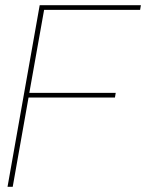

<svg xmlns="http://www.w3.org/2000/svg" viewBox="-20 -720 563 740"><path d="M9 0 133 -700H523L520 -682H150L93 -362H426L423 -344H90L29 0Z"/></svg>

Font: DM Sans 36pt Thin
Style: Italic
Weight: 250
Italic angle: -10°
Designer: Colophon Foundry, Jonny Pinhorn
Foundry: Colophon Foundry
Version: Version 4.004;gftools[0.9.30]